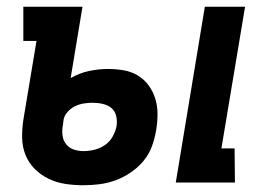

<svg xmlns="http://www.w3.org/2000/svg" viewBox="-20 -540 790 568"><path d="M500 0 586 -520H705L635 -101H674L675 0ZM226 8Q199 8 173 4Q147 0 124 -11Q101 -22 83 -40Q65 -58 55.5 -81.5Q46 -105 45.5 -131.5Q45 -158 49 -185L88 -419H49V-520H224L189 -309Q215 -324 243.5 -330Q272 -336 299 -336Q323 -336 346 -332Q369 -328 388 -316.5Q407 -305 420 -287Q433 -269 439.5 -247.5Q446 -226 446 -202.5Q446 -179 442 -155Q438 -131 429.5 -107.5Q421 -84 405 -64.5Q389 -45 367 -30Q345 -15 321.5 -6.5Q298 2 274 5Q250 8 226 8ZM227 -93Q243 -93 259.5 -97Q276 -101 290.5 -111Q305 -121 313.5 -136.5Q322 -152 325 -168Q327 -183 323.5 -197.5Q320 -212 309.5 -220.5Q299 -229 284.5 -232.5Q270 -236 254 -236Q242 -236 228.5 -234Q215 -232 202.5 -226Q190 -220 180 -209Q170 -198 168 -185L166 -169Q163 -154 165 -139Q167 -124 176 -113Q185 -102 198.5 -97.5Q212 -93 227 -93Z"/></svg>

Font: Iosevka Etoile
Style: Bold Italic
Weight: 700
Italic angle: -9°
Designer: Belleve Invis
Foundry: Belleve Invis
Version: Version 28.1.0; ttfautohint (v1.8.4)